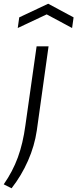

<svg xmlns="http://www.w3.org/2000/svg" viewBox="-97 -788 414 1028"><path d="M6 -695 161 -768 297 -695 289 -638 153 -711 -2 -638ZM-77 199Q-29 130 -1.5 55Q26 -20 39 -117L99 -540H163L100 -89Q88 -7 53 72.5Q18 152 -35 220Z"/></svg>

Font: Plata Sans Light
Style: Italic
Weight: 300
Italic angle: -8°
Designer: Pablo Impallari, Andres Torresi, & Cristiano Sobral
Foundry: Pablo Impallari, Andres Torresi, & Cristiano Sobral
Version: Version 1.00;December 28, 2019;FontCreator 12.0.0.2547 64-bi